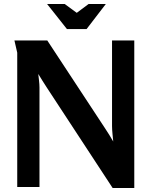

<svg xmlns="http://www.w3.org/2000/svg" viewBox="-20 -933 754 958"><path d="M363 -869 303 -913H215L314 -788H412L508 -913H422ZM216 -731H52L66 -670V0H177V-497C177 -519 173 -542 171 -564C184 -542 199 -519 213 -497L542 5H650V-731H539V-304C539 -279 543 -252 545 -227C532 -249 519 -271 504 -293Z"/></svg>

Font: Rosario
Style: Bold
Weight: 700
Designer: Hector Gatti
Foundry: Omnibus Type
Version: Version 1.100